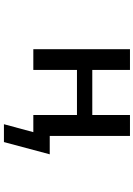

<svg xmlns="http://www.w3.org/2000/svg" viewBox="138 -700 723 1040"><g transform="rotate(90 500.0 -180.5)"><path d="M359.4 -235.4V1H247.1V-522.5H359.4V-318.4H603.5V-522.5H716.8V-87.9H816.4L750 160.2H653.3L696.3 1H661.1H603.5V-235.4Z"/></g></svg>

Font: Gen Shin Gothic Monospace Medium
Style: Regular
Weight: 500
Designer: [Source Han Sans]
Ryoko NISHIZUKA  (kana & ideographs); Paul D. Hunt (Latin, Greek & Cyrillic); Wenlong ZHANG  (bopomofo
Version: Version 1.002.20150607